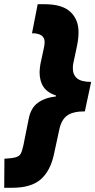

<svg xmlns="http://www.w3.org/2000/svg" viewBox="-81 -734 453 912"><path d="M-60 20Q-23 18 -6 13Q11 8 17.5 -4Q24 -16 30 -43L55 -168Q65 -221 98.5 -245.5Q132 -270 185 -276V-280Q144 -294 125.5 -321.5Q107 -349 107 -392Q107 -401 108.5 -412.5Q110 -424 111 -430L128 -509Q131 -524 131 -534Q131 -576 71 -576L98 -714H130Q215 -714 253.5 -677.5Q292 -641 292 -582Q292 -551 285 -517L267 -432Q265 -423 265 -410Q265 -378 285.5 -361.5Q306 -345 352 -345L322 -205Q266 -205 238.5 -185.5Q211 -166 201 -120L175 0Q158 78 112.5 118Q67 158 -24 158H-61Z"/></svg>

Font: Noto Sans Display Black
Style: Italic
Weight: 900
Italic angle: -12°
Designer: Monotype Design team
Foundry: Monotype Imaging Inc.
Version: Version 1.000